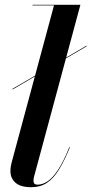

<svg xmlns="http://www.w3.org/2000/svg" viewBox="-20 -770 381 800"><path d="M32 -397V-400L341 -580V-577ZM110.5 10Q66 10 44.8 -8.5Q23.5 -27 23.5 -57Q23.5 -70 25.8 -80.8Q28 -91.5 30 -98.5L205 -747.5H115.5V-750H315L121.5 -32.5Q120.5 -28.5 120 -24.2Q119.5 -20 119.5 -17Q119.5 -0.5 136 -0.5Q157 -0.5 178.2 -14.5Q199.5 -28.5 222 -62.5Q244.5 -96.5 269 -157L271.5 -156.5Q248.5 -100.5 225.8 -63.5Q203 -26.5 175.5 -8.2Q148 10 110.5 10Z"/></svg>

Font: Bodoni Moda 72pt SemiBold
Style: Italic
Weight: 600
Italic angle: -13°
Designer: Owen Earl
Foundry: indestructible type
Version: Version 2.004